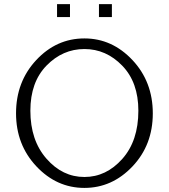

<svg xmlns="http://www.w3.org/2000/svg" viewBox="-20 -898 823 935"><path d="M58.1 -346.2Q58.1 -500 156.5 -605.5Q254.9 -710.9 391.1 -710.9Q525.9 -710.9 625 -605.5Q724.1 -500 724.1 -345.9Q724.1 -191.9 625 -87.4Q525.9 17.1 390.9 17.1Q255.9 17.1 157 -88.1Q58.1 -193.4 58.1 -346.2ZM127.9 -358.9Q127.9 -214.8 206.1 -125.5Q284.2 -36.1 391.1 -36.1Q497.1 -36.1 575.4 -124Q653.8 -211.9 653.8 -358.9Q653.8 -497.1 575.4 -578.1Q497.1 -659.2 391.1 -659.2Q285.2 -659.2 206.5 -578.6Q127.9 -498 127.9 -358.9ZM257.8 -814.9V-877.9H320.8V-814.9ZM461.9 -814.9V-877.9H524.9V-814.9Z"/></svg>

Font: CMU Bright
Style: Roman
Weight: 500
Version: Version 0.7.0